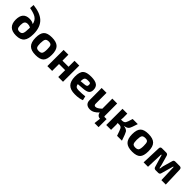

<svg xmlns="http://www.w3.org/2000/svg" viewBox="380 -2347 4124 4124"><g transform="rotate(45 2442.0 -285.0)"><path d="M112 -719Q329 -696 436 -598Q553 -490 554 -281Q554 -125 499 -58Q442 13 307 13Q64 13 62 -222Q61 -451 261 -451Q339 -451 389 -415Q370 -511 300 -556Q241 -595 105 -620ZM380 -141Q399 -181 400 -294L399 -322Q360 -344 315 -344Q260 -344 238 -313Q218 -284 217 -217Q217 -150 235 -124Q254 -98 302 -98Q360 -98 380 -141Z M1084 -446Q1148 -383 1147 -240Q1147 -101 1092 -44Q1037 13 902 13Q766 13 704 -48Q639 -110 638 -252Q638 -392 694 -449Q749 -507 885 -507Q1022 -507 1084 -446ZM817 -366Q795 -334 794 -240Q794 -155 813 -126Q832 -98 890 -98Q950 -98 971 -129Q993 -161 993 -252Q994 -338 975 -367Q955 -396 899 -396Q838 -396 817 -366Z M1725 0H1580L1581 -209H1395V0H1249L1250 -493H1395L1396 -312H1581V-493H1726Z M2307 -23Q2229 12 2095 12Q1954 12 1890 -56Q1829 -120 1826 -257Q1824 -401 1883 -456Q1937 -507 2077 -507Q2207 -507 2263 -461Q2312 -421 2312 -337Q2312 -267 2268 -236Q2227 -207 2129 -200L1985 -189Q1993 -140 2021 -121Q2045 -106 2096 -106Q2193 -106 2284 -117ZM2095 -287Q2135 -290 2150 -302Q2168 -316 2167 -351Q2166 -384 2147 -393Q2132 -400 2083 -399Q2025 -399 2005 -375Q1984 -350 1982 -276Z M2954 149H2831L2848 0Q2810 0 2783 -24Q2755 -49 2750 -93Q2656 13 2552 13Q2481 13 2443 -24Q2406 -61 2407 -126L2406 -493H2554V-166Q2554 -111 2598 -111Q2650 -111 2731 -188L2730 -493H2877L2878 -115Q2877 -95 2898 -95H2954Z M3326 -253Q3406 -243 3436 -200Q3457 -169 3515 0H3367Q3319 -142 3303 -167Q3281 -204 3229 -204H3180Q3186 -183 3186 -159L3185 0H3038L3039 -493H3185L3186 -364Q3186 -339 3180 -307H3212Q3270 -307 3294 -343Q3314 -373 3348 -493H3504Q3456 -342 3434 -311Q3405 -268 3326 -257Z M4016 -446Q4080 -383 4079 -240Q4079 -101 4024 -44Q3969 13 3834 13Q3698 13 3636 -48Q3571 -110 3570 -252Q3570 -392 3626 -449Q3681 -507 3817 -507Q3954 -507 4016 -446ZM3749 -366Q3727 -334 3726 -240Q3726 -155 3745 -126Q3764 -98 3822 -98Q3882 -98 3903 -129Q3925 -161 3925 -252Q3926 -338 3907 -367Q3887 -396 3831 -396Q3770 -396 3749 -366Z M4775 -493Q4829 -493 4832 -439L4847 0H4713L4699 -385H4686L4608 -106Q4598 -63 4555 -63H4474Q4427 -63 4416 -112L4335 -385H4321L4307 0H4173L4189 -440Q4189 -493 4238 -493H4367Q4414 -493 4425 -444L4484 -236Q4496 -190 4502 -155H4515Q4521 -205 4527 -232L4589 -450Q4598 -493 4641 -493Z"/></g></svg>

Font: Taylor Sans Bold LRS
Style: Bold
Weight: 700
Italic angle: -8°
Designer: Natanael Gama
Version: Version 1.001 September 8, 2015